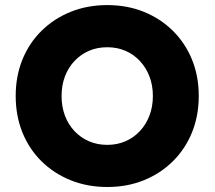

<svg xmlns="http://www.w3.org/2000/svg" viewBox="-20 -737 857 767"><path d="M408.7 10Q329 10 262.2 -17Q195.3 -44 145.8 -92.8Q96.3 -141.7 69.5 -208.1Q42.7 -274.5 42.7 -353.6Q42.7 -432.7 69.5 -498.8Q96.3 -565 145.8 -613.8Q195.3 -662.7 262.2 -689.7Q329.1 -716.7 408.3 -716.7Q488.3 -716.7 554.8 -689.7Q621.4 -662.7 670.8 -613.7Q720.3 -564.7 747.2 -498.5Q774 -432.3 774 -353.7Q774 -275 747.2 -208.5Q720.3 -142 670.8 -93Q621.4 -44 554.8 -17Q488.3 10 408.7 10ZM408.3 -158.3Q448 -158.3 481.2 -172.7Q514.3 -187 539 -213.5Q563.7 -240 577.2 -275.7Q590.7 -311.3 590.7 -353.5Q590.7 -395.7 577.2 -431.2Q563.7 -466.7 539 -493.2Q514.3 -519.7 481.2 -534Q448.1 -548.3 408.4 -548.3Q368.7 -548.3 335.5 -534Q302.3 -519.7 277.5 -493.3Q252.7 -467 239.3 -431.4Q226 -395.9 226 -353.1Q226 -311 239.3 -275.3Q252.7 -239.7 277.5 -213.3Q302.3 -187 335.4 -172.7Q368.5 -158.3 408.3 -158.3Z"/></svg>

Font: Lexend Medium
Style: Regular
Weight: 500
Designer: Bonnie Shaver-Troup, Thomas Jockin
Foundry: Lexend
Version: Version 1.005